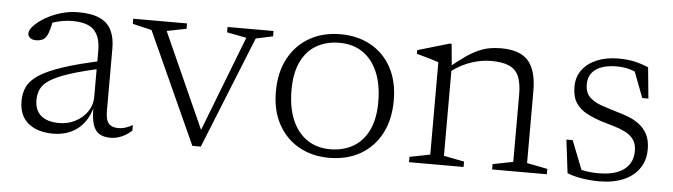

<svg xmlns="http://www.w3.org/2000/svg" viewBox="-38 -595 2574 734"><g transform="rotate(5 1249.5 -227.5)"><path d="M352.5 -285.5 351.5 -255.5Q271.5 -238.5 223 -222.5Q174.5 -206.5 149.5 -190.2Q124.5 -174 115.8 -155Q107 -136 107 -113Q107 -73.5 131.2 -53Q155.5 -32.5 201 -32.5Q235.5 -32.5 264 -47.8Q292.5 -63 309.2 -88Q326 -113 326 -142.5V-323Q326 -373 301.8 -399.2Q277.5 -425.5 218.5 -425.5Q194.5 -425.5 170 -420.2Q145.5 -415 117.5 -403L144.5 -423Q141.5 -408 138.2 -395.2Q135 -382.5 131.5 -372.8Q128 -363 123 -356.5Q117 -347.5 107 -343.8Q97 -340 86.5 -340Q70.5 -340 62.2 -347Q54 -354 54 -363.5Q54 -377 69.5 -393.5Q85 -410 111 -425.5Q137 -441 170 -451Q203 -461 237 -461Q290 -461 321 -446.2Q352 -431.5 365.5 -403.2Q379 -375 379 -335.5V-95.5Q379 -72 384.2 -58.2Q389.5 -44.5 400.8 -38.8Q412 -33 428.5 -33Q441 -33 454 -36.8Q467 -40.5 482.5 -49.5V-28Q462.5 -10 442 -1.8Q421.5 6.5 401 6.5Q374.5 6.5 357.5 -4.2Q340.5 -15 333 -40.8Q325.5 -66.5 326.5 -111.5L330 -113Q320.5 -72 299.8 -44.8Q279 -17.5 249 -3.8Q219 10 181.5 10Q121.5 10 86 -18.8Q50.5 -47.5 50.5 -104.5Q50.5 -133.5 61.5 -158Q72.5 -182.5 104 -203.8Q135.5 -225 195.2 -245Q255 -265 352.5 -285.5Z M921.5 -420 748.5 10H716L522 -417.5L448.5 -435V-454.5H655V-434L580 -419L750 -40H738.5L885.5 -419.5L810.5 -434V-454.5H987V-434Z M1241.5 -23Q1291 -23 1328.8 -44.5Q1366.5 -66 1388 -109.5Q1409.5 -153 1409.5 -219Q1409.5 -285 1389.5 -332.5Q1369.5 -380 1332.2 -405.8Q1295 -431.5 1242.5 -431.5Q1193 -431.5 1155.2 -410.2Q1117.5 -389 1096.2 -345.2Q1075 -301.5 1075 -235.5Q1075 -170 1095 -122.2Q1115 -74.5 1152.5 -48.8Q1190 -23 1241.5 -23ZM1240.5 10Q1174.5 10 1123.8 -18.8Q1073 -47.5 1044.5 -100.2Q1016 -153 1016 -224.5Q1016 -298.5 1044.8 -352.2Q1073.5 -406 1124.8 -435.2Q1176 -464.5 1243.5 -464.5Q1310 -464.5 1360.8 -436Q1411.5 -407.5 1439.8 -354.8Q1468 -302 1468 -230Q1468 -156 1439.5 -102.2Q1411 -48.5 1359.8 -19.2Q1308.5 10 1240.5 10Z M1677.5 -378V-36L1756 -20.5V0H1546.5V-20.5L1625 -36V-390Q1617 -393.5 1595.8 -399.8Q1574.5 -406 1540.5 -415.5V-429.5L1661.5 -465H1669.5ZM1865.5 -20.5 1943.5 -36V-294Q1943.5 -338 1932.2 -364Q1921 -390 1895.2 -401.5Q1869.5 -413 1825.5 -413Q1790 -413 1751.2 -400.5Q1712.5 -388 1674 -359.5L1662.5 -371.5Q1697.5 -400.5 1724 -419Q1750.5 -437.5 1772.8 -447.2Q1795 -457 1815.8 -460.8Q1836.5 -464.5 1859.5 -464.5Q1933 -464.5 1964.8 -427.5Q1996.5 -390.5 1996.5 -311.5V-36L2075.5 -20.5V0H1865.5Z M2309.5 -464.5Q2344 -464.5 2370.5 -458.8Q2397 -453 2425.5 -441L2437 -322H2413.5L2368.5 -440L2409 -403.5Q2380.5 -420.5 2356.8 -427.2Q2333 -434 2308 -434Q2253.5 -434 2225.5 -413.5Q2197.5 -393 2197.5 -356Q2197.5 -325.5 2214.2 -308.2Q2231 -291 2258.5 -281.2Q2286 -271.5 2318 -262Q2342 -255.5 2365.5 -246.5Q2389 -237.5 2408.2 -223Q2427.5 -208.5 2439.5 -185.8Q2451.5 -163 2451.5 -128Q2451.5 -86 2430.2 -55Q2409 -24 2369.8 -7.2Q2330.5 9.5 2276.5 9.5Q2243 9.5 2210.8 4.2Q2178.5 -1 2154 -11L2138.5 -138.5H2162.5L2213 -10.5L2170 -41.5Q2185.5 -34 2202.2 -29.2Q2219 -24.5 2236.5 -22.8Q2254 -21 2271.5 -21Q2336 -21 2369.5 -46.5Q2403 -72 2403 -117.5Q2403 -145 2390.8 -161.8Q2378.5 -178.5 2358.5 -188.5Q2338.5 -198.5 2314.5 -205.5Q2290.5 -212.5 2266.5 -219.5Q2235 -230 2209 -243.5Q2183 -257 2167.2 -280.5Q2151.5 -304 2151.5 -343Q2151.5 -379.5 2171.2 -406.8Q2191 -434 2226.8 -449.2Q2262.5 -464.5 2309.5 -464.5Z"/></g></svg>

Font: Newsreader 14pt Light
Style: Regular
Weight: 300
Designer: Hugues Gentile
Foundry: Production Type
Version: Version 1.003